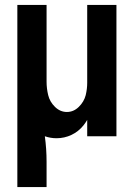

<svg xmlns="http://www.w3.org/2000/svg" viewBox="-20 -550 540 775"><path d="M50 205V-530H168V-220Q168 -193 174.5 -166Q181 -139 202 -118.5Q223 -98 250 -98Q277 -98 298 -118.5Q319 -139 326 -166Q332 -191 332 -216V-530H450V0H332V-66Q325 -54 317 -44Q297 -19 268.5 -5.5Q240 8 208 8Q184 8 161 0Q168 51 168 103V205Z"/></svg>

Font: Iosevka SS01
Style: Bold
Weight: 700
Monospace: yes
Designer: Belleve Invis
Foundry: Belleve Invis
Version: 2.3.3; ttfautohint (v1.8.3)